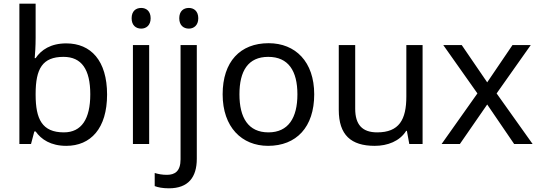

<svg xmlns="http://www.w3.org/2000/svg" viewBox="-20 -780 2923 1040"><path d="M173 -575V-760H85V0H148L166 -68H173C203 -25 255 10 339 10C471 10 560 -84 560 -268C560 -452 472 -545 339 -545C255 -545 203 -510 173 -465H168C170 -487 173 -530 173 -575ZM324 -472C422 -472 469 -404 469 -269C469 -136 422 -63 326 -63C208 -63 173 -135 173 -267V-271C173 -408 210 -472 324 -472Z M745 -737C716 -737 693 -720 693 -681C693 -643 716 -625 745 -625C772 -625 796 -643 796 -681C796 -720 772 -737 745 -737ZM788 -536H700V0H788Z M951 -681C951 -643 974 -625 1003 -625C1030 -625 1054 -643 1054 -681C1054 -720 1030 -737 1003 -737C974 -737 951 -720 951 -681ZM895 240C1000 240 1046 180 1046 80V-536H958V83C958 148 927 167 884 167C858 167 838 163 818 157V228C836 235 861 240 895 240Z M1682 -269C1682 -446 1580 -546 1435 -546C1281 -546 1186 -446 1186 -269C1186 -91 1290 10 1432 10C1585 10 1682 -91 1682 -269ZM1277 -269C1277 -396 1324 -472 1433 -472C1542 -472 1591 -396 1591 -269C1591 -142 1542 -63 1434 -63C1325 -63 1277 -142 1277 -269Z M2269 -536H2181V-257C2181 -132 2142 -63 2023 -63C1942 -63 1904 -105 1904 -191V-536H1815V-185C1815 -49 1881 10 2010 10C2079 10 2145 -15 2180 -71H2184L2197 0H2269Z M2566 -274 2372 0H2471L2619 -214L2765 0H2865L2670 -274L2855 -536H2756L2619 -334L2481 -536H2381Z"/></svg>

Font: Noto Sans Tifinagh Agraw Imazighen
Style: Regular
Weight: 400
Designer: JamraPatel
Foundry: JamraPatel LLC
Version: Version 2.006